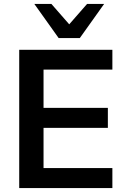

<svg xmlns="http://www.w3.org/2000/svg" viewBox="-20 -959 635 979"><path d="M78 0V-705H553V-604H202V-409H530V-307H202V-102H553V0ZM279 -765 155 -939H242L333 -835L424 -939H511L387 -765Z"/></svg>

Font: MulishBold
Style: Bold
Weight: 700
Designer: Vernon Adams
Foundry: Vernon Adams
Version: Version 3.602; ttfautohint (v1.8.3)